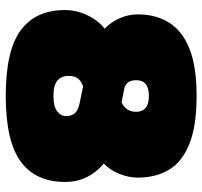

<svg xmlns="http://www.w3.org/2000/svg" viewBox="-38 -656 704 668"><g transform="rotate(90 314.0 -322.0)"><path d="M313 10Q156 10 85.5 -42Q15 -94 15 -196Q15 -237 33.5 -275Q52 -313 80 -334Q57 -356 43.5 -386.5Q30 -417 30 -449Q30 -512 58.5 -558Q87 -604 149 -629Q211 -654 313 -654Q418 -654 480.5 -629Q543 -604 570.5 -558Q598 -512 598 -449Q598 -418 585 -385.5Q572 -353 549 -331Q578 -308 595.5 -273.5Q613 -239 613 -196Q613 -94 542 -42Q471 10 313 10ZM336 -393Q369 -408 369 -444Q369 -464 356 -476Q343 -488 313 -488Q259 -488 259 -444Q259 -408 290 -402ZM313 -156Q351 -156 367.5 -169Q384 -182 384 -201Q384 -218 374 -230Q364 -242 339 -247L281 -259Q264 -254 254 -242Q244 -230 244 -209Q244 -184 260 -170Q276 -156 313 -156Z"/></g></svg>

Font: Kanit Black
Style: Regular
Weight: 900
Designer: Katatrad Team
Foundry: CadsonDemak
Version: Version 2.000; ttfautohint (v1.8.3)